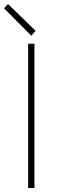

<svg xmlns="http://www.w3.org/2000/svg" viewBox="-37 -938 296 958"><path d="M103.5 0V-719.7H134.8V0ZM119.1 -759.8 -16.6 -896.5 2.9 -918 140.6 -784.2Z"/></svg>

Font: Reddit Sans ExtraLight
Style: Regular
Weight: 250
Designer: Stephen Hutchings
Foundry: Reddit
Version: Version 1.014